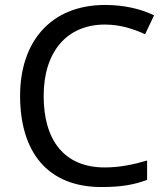

<svg xmlns="http://www.w3.org/2000/svg" viewBox="-20 -744 672 774"><path d="M403 -645C467 -645 521 -626 565 -606L601 -682C547 -709 477 -724 404 -724C183 -724 61 -574 61 -358C61 -133 170 10 389 10C468 10 520 1 573 -19V-97C519 -81 464 -69 402 -69C238 -69 156 -180 156 -357C156 -536 250 -645 403 -645Z"/></svg>

Font: Noto Sans Psalter Pahlavi
Style: Regular
Weight: 400
Designer: Monotype Design Team
Foundry: Monotype Imaging Inc.
Version: Version 2.002